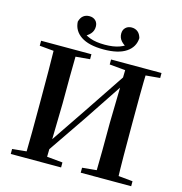

<svg xmlns="http://www.w3.org/2000/svg" viewBox="-135 -1091 1147 1213"><g transform="rotate(15 438.5 -485.0)"><path d="M439.2 -789.4Q342.8 -789.4 291.6 -823.8Q240.5 -858.3 237.7 -917.4Q245.2 -944.7 261.4 -957.1Q277.7 -969.6 300.8 -969.6Q325.7 -969.6 341 -954.8Q356.2 -940.1 356.2 -915.5Q356.2 -888.3 338.9 -868.5Q321.5 -848.8 292.8 -837.6L276.3 -876.6Q305.3 -848 343.8 -834.2Q382.4 -820.3 439.2 -820.3Q495.8 -820.3 534.5 -834.2Q573.1 -848 601.4 -876.6L584.9 -837.6Q556.9 -848.8 539.6 -868.5Q522.2 -888.3 522.2 -915.5Q522.2 -940.1 537.6 -954.8Q553 -969.6 576.9 -969.6Q599.8 -969.6 616.1 -957.1Q632.5 -944.7 640.4 -917.4Q637.9 -858.3 586.8 -823.8Q535.7 -789.4 439.2 -789.4ZM137.2 0Q139.2 -85.2 139.5 -171.8Q139.9 -258.5 139.9 -346.1V-393.6Q139.9 -481.3 139.5 -567.7Q139.2 -654.1 137.2 -740.5H281.6Q279.9 -655.6 279.4 -568.4Q278.9 -481.3 278.9 -393.6L270.6 0ZM595.8 0Q597.8 -85.2 598.3 -172.5Q598.8 -259.8 598.8 -350.9L607.1 -740.5H740.5Q737.5 -655.6 737 -568.4Q736.5 -481.3 736.5 -393.6V-346.1Q736.5 -259.9 737 -173.3Q737.5 -86.6 740.5 0ZM45.1 0V-32.6L193.8 -47.3H221.3L374.3 -32.6V0ZM45.1 -707.9V-740.5H374.3V-707.9L221.3 -694.2H193.8ZM502.7 0V-32.6L654.6 -47.3H680.9L832.7 -32.6V0ZM502.7 -707.9V-740.5H832.7V-707.9L680.9 -694.2H654.6ZM247.9 -56.2 217.5 -102.6 236 -101.9 430.2 -388.9 625.2 -680.2 660.5 -639.4H641L438.2 -334.7Z"/></g></svg>

Font: Noto Serif KR ExtraLight
Style: Regular
Weight: 200
Designer: Ryoko NISHIZUKA 西塚涼子 (kana & ideographs); Frank Grießhammer (Latin, Greek & Cyrillic); Wenlong ZHANG 张文龙 (bopomofo); San
Foundry: Adobe
Version: Version 2.002-H1;hotconv 1.1.0;makeotfexe 2.6.0